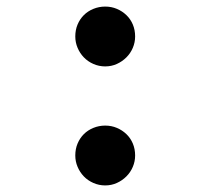

<svg xmlns="http://www.w3.org/2000/svg" viewBox="-20 -554 640 584"><path d="M209 -81Q209 -101 216 -117.5Q223 -134 235 -146Q247 -158 264 -165Q281 -172 300 -172Q319 -172 335.5 -165Q352 -158 364.5 -146Q377 -134 384 -117.5Q391 -101 391 -81Q391 -63 384 -46.5Q377 -30 364.5 -17.5Q352 -5 335.5 2.5Q319 10 300 10Q281 10 264 2.5Q247 -5 235 -17.5Q223 -30 216 -46.5Q209 -63 209 -81ZM209 -443Q209 -463 216 -479.5Q223 -496 235 -508Q247 -520 264 -527Q281 -534 300 -534Q319 -534 335.5 -527Q352 -520 364.5 -508Q377 -496 384 -479.5Q391 -463 391 -443Q391 -425 384 -408.5Q377 -392 364.5 -379.5Q352 -367 335.5 -359.5Q319 -352 300 -352Q281 -352 264 -359.5Q247 -367 235 -379.5Q223 -392 216 -408.5Q209 -425 209 -443Z"/></svg>

Font: Maple Mono Normal NL Medium
Style: Regular
Weight: 500
Monospace: yes
Designer: subframe7536
Version: Version 7.000